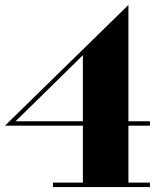

<svg xmlns="http://www.w3.org/2000/svg" viewBox="-30 -746 662 776"><path d="M184 10H576V-8H489V-238H576V-256H489V-726L-10 -238H305V-8H184ZM305 -523V-256H33C127 -347 215 -435 305 -523Z"/></svg>

Font: Purple Purse
Style: Regular
Weight: 400
Designer: Astigmatic (AOETI)
Foundry: Astigmatic (AOETI)
Version: Version 1.000